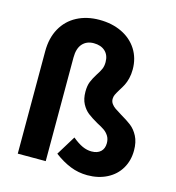

<svg xmlns="http://www.w3.org/2000/svg" viewBox="-109 -814 844 920"><g transform="rotate(15 313.0 -354.0)"><path d="M242.2 -48.8 301.3 -145Q329.1 -122.1 351.8 -111.8Q374.5 -101.6 397 -101.6Q426.3 -101.6 442.4 -116.7Q458.5 -131.8 458.5 -158.7Q458.5 -179.2 449.5 -193.8Q440.4 -208.5 426.5 -218.3Q412.6 -228 388.7 -240.2Q358.9 -257.3 340.3 -271.7Q321.8 -286.1 308.6 -310.5Q295.4 -335 295.4 -371.1Q295.4 -400.9 303.5 -420.7Q311.5 -440.4 326.7 -464.4Q339.4 -483.4 345.7 -497.8Q352.1 -512.2 352.1 -532.2Q352.1 -566.9 331.1 -586.2Q310.1 -605.5 274.4 -605.5Q239.3 -605.5 218.5 -582.3Q197.8 -559.1 197.8 -513.7V0H59.1V-507.8Q59.1 -573.7 85.9 -621.8Q112.8 -669.9 161.1 -695.3Q209.5 -720.7 272 -720.7Q334.5 -720.7 383.3 -697.3Q432.1 -673.8 459.5 -630.9Q486.8 -587.9 486.8 -532.2Q486.8 -507.8 481.7 -487.3Q476.6 -466.8 469.2 -452.4Q461.9 -438 450.2 -419.9Q439.5 -402.3 434.8 -392.3Q430.2 -382.3 430.2 -371.1Q430.2 -357.9 437.7 -347.4Q445.3 -336.9 456.3 -329.3Q467.3 -321.8 488.8 -308.6Q521 -290 542.2 -273.7Q563.5 -257.3 578.4 -228.8Q593.3 -200.2 593.3 -158.7Q593.3 -108.4 570.1 -69.1Q546.9 -29.8 504.4 -8.1Q461.9 13.7 407.2 13.7Q362.8 13.7 322.5 -2.4Q282.2 -18.6 242.2 -48.8Z"/></g></svg>

Font: Wanted Sans Std Variable
Style: Regular
Weight: 400
Designer: Original Design by Kil Hyung-jin and Kang Hanbin, Wanted Lab, Inc;
Foundry: Wanted Lab, Inc.
Version: Version 1.003;Glyphs 3.2 (3227)